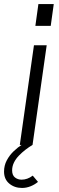

<svg xmlns="http://www.w3.org/2000/svg" viewBox="-56 -717 293 950"><path d="M42 0 112 -493H175L105 0ZM119 -589 134 -697H210L195 -589ZM53 213Q16 213 -10 191.5Q-36 170 -36 132Q-36 102 -22.5 76.5Q-9 51 12 31Q33 11 55 -3L105 0Q88 10 70.5 23.5Q53 37 37.5 53Q22 69 13 87.5Q4 106 4 126Q4 150 18 161Q32 172 51 172Q65 172 79 167Q93 162 106 152L132 183Q115 197 94.5 205Q74 213 53 213Z"/></svg>

Font: Hanken Grotesk Light
Style: Italic
Weight: 300
Italic angle: -8°
Designer: Alfredo Marco Pradil
Foundry: Hanken Design Co.
Version: Version 3.013